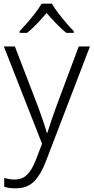

<svg xmlns="http://www.w3.org/2000/svg" viewBox="-20 -785 510 1046"><path d="M1 -532H61L188 -202Q204 -157 216 -122.5Q228 -88 235 -61H238Q253 -111 285 -200L409 -532H470L230 94Q203 165 166 203Q129 241 66 241Q47 241 31.5 239Q16 237 3 232V184Q15 188 29 190.5Q43 193 59 193Q101 193 127.5 167Q154 141 175 87L209 -2ZM263 -765Q275 -743 296 -715.5Q317 -688 340 -661Q363 -634 382 -615V-606H341Q314 -628 286 -657Q258 -686 234 -714Q210 -686 182.5 -657Q155 -628 128 -606H87V-615Q106 -635 129 -661.5Q152 -688 173 -715.5Q194 -743 207 -765Z"/></svg>

Font: Noto Sans Gurmukhi UI Light
Style: Regular
Weight: 300
Designer: Jelle Bosma - Monotype Design Team
Foundry: Monotype Imaging Inc.
Version: Version 2.004; ttfautohint (v1.8.4.7-5d5b)